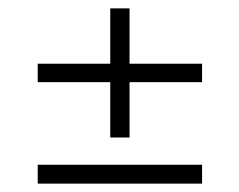

<svg xmlns="http://www.w3.org/2000/svg" viewBox="-20 -562 571 458"><path d="M70 -366V-410H462V-366ZM243 -542H289V-234H243ZM70 -124V-169H462V-124Z"/></svg>

Font: Outfit Thin ExtraLight
Style: Regular
Weight: 250
Version: Version 1.100;gftools[0.9.27]